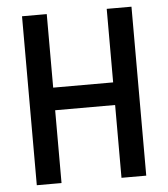

<svg xmlns="http://www.w3.org/2000/svg" viewBox="-51 -739 688 785"><g transform="rotate(-5 293.0 -346.5)"><path d="M416 0V-693.4H517.6V0ZM68.4 0V-693.4H169.9V0ZM88.9 -298.8V-391.6H499.5V-298.8Z"/></g></svg>

Font: Cascadia Code
Style: Regular
Weight: 400
Designer: Aaron Bell
Foundry: Saja Typeworks
Version: Version 2404.023